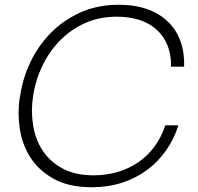

<svg xmlns="http://www.w3.org/2000/svg" viewBox="-20 -769 833 806"><path d="M365 17Q269 17 206 -18Q143 -53 108 -107.5Q73 -162 63 -229Q58 -263 58 -295Q58 -328 63 -359L66 -374Q76 -442 108 -509Q140 -576 192 -629.5Q244 -683 316 -716Q388 -749 479 -749Q546 -749 598 -730.5Q650 -712 685.5 -677.5Q721 -643 738 -595Q755 -547 753 -489H698Q699 -540 683 -579Q667 -618 637 -645Q607 -672 564.5 -685.5Q522 -699 471 -699Q397 -699 337 -672Q277 -645 232 -599Q187 -553 158 -493Q129 -433 119 -366Q114 -335 114 -304Q114 -274 119 -244Q128 -184 159 -137Q190 -90 243 -61.5Q296 -33 373 -33Q426 -33 473.5 -47Q521 -61 560 -87.5Q599 -114 628 -153Q657 -192 674 -243H729Q711 -186 677.5 -138Q644 -90 597.5 -55.5Q551 -21 492.5 -2Q434 17 365 17Z"/></svg>

Font: Sora ExtraLight
Style: Italic
Weight: 200
Designer: Jonathan Barnbrook, Juli√°n Moncada
Version: Version 1.000